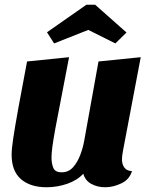

<svg xmlns="http://www.w3.org/2000/svg" viewBox="-20 -769 629 809"><path d="M176 20Q108 20 68.5 -14Q29 -48 29 -117Q29 -142 36 -188Q43 -234 57 -312Q71 -390 94 -510L271 -528Q251 -421 236.5 -348.5Q222 -276 213.5 -229Q205 -182 201 -153Q197 -124 197 -104Q197 -81 204.5 -62Q212 -43 240 -43Q269 -43 288 -64.5Q307 -86 318.5 -117Q330 -148 335 -177L395 -510L573 -528L499 -138Q497 -129 495.5 -117Q494 -105 494 -96Q494 -77 504 -63Q514 -49 536 -48Q526 -13 491.5 3.5Q457 20 423 20Q391 20 365 6Q339 -8 331 -37Q305 -9 263 5.5Q221 20 176 20ZM208 -586 178 -633 344 -749H381L513 -632L466 -586L352 -643Z"/></svg>

Font: Sansita Swashed
Style: Bold
Weight: 700
Designer: Pablo Cosgaya
Foundry: Omnibus-Type
Version: Version 1.003; ttfautohint (v1.8.3)